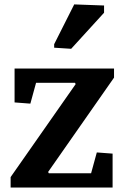

<svg xmlns="http://www.w3.org/2000/svg" viewBox="-20 -835 547 855"><path d="M385.7 -63.5 411.1 -156.2 481.4 -150.9V0H27.3V-46.4L316.9 -460.4L314 -466.3H140.6L115.2 -373.5L44.9 -378.9V-529.8H487.8V-489.3L194.3 -69.3L197.3 -63.5ZM221.2 -638.2 310.5 -815.4 443.4 -810.5V-778.3L296.9 -617.7L221.2 -622.6Z"/></svg>

Font: Noticia Text
Style: Bold
Weight: 700
Designer: JM Sole
Foundry: JM Sole
Version: Version 1.003